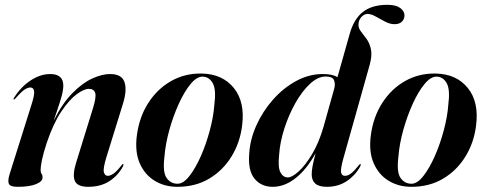

<svg xmlns="http://www.w3.org/2000/svg" viewBox="-20 -748 1970 778"><path d="M36 -345Q32.5 -346 37 -352Q64.5 -396 104 -422Q143.5 -448 183.5 -448Q236.5 -448 236.5 -401Q236.5 -382.5 229.2 -356.5Q222 -330.5 212.8 -304.2Q203.5 -278 197.5 -259Q233 -330 274 -371.2Q315 -412.5 354.5 -430.2Q394 -448 426 -448Q473 -448 484.2 -416Q495.5 -384 478.5 -328.5L410.5 -109Q397 -64 401 -49.8Q405 -35.5 417 -35.5Q427 -35.5 440 -44.5Q453 -53.5 471.5 -77Q476.5 -84 478.5 -83.5Q482.5 -82.5 477.5 -72.5Q457.5 -36 422.5 -13.5Q387.5 9 337.5 9Q293.5 9 283.2 -15Q273 -39 288.5 -89L356 -307Q371 -354.5 365.8 -371.2Q360.5 -388 339.5 -388Q321 -388 291.2 -366.5Q261.5 -345 229 -297Q196.5 -249 169.5 -169.5Q155.5 -127 150 -99.8Q144.5 -72.5 144.5 -59Q144.5 -49.5 148.5 -43.8Q152.5 -38 152.5 -29Q152.5 -12.5 125.8 -1.8Q99 9 52 9Q21.5 9 16 -3Q10.5 -15 19 -42.5L107 -322Q120.5 -363.5 118.2 -378.5Q116 -393.5 103 -393.5Q92.5 -393.5 79 -384.5Q65.5 -375.5 43 -349.5Q38.5 -344.5 36 -345Z M798.5 -450Q882 -448 927.8 -391.2Q973.5 -334.5 961 -238.5Q952.5 -170 918 -113.8Q883.5 -57.5 827.8 -24.2Q772 9 699 9Q647 9 606.8 -15.5Q566.5 -40 546.2 -86.5Q526 -133 534.5 -198.5Q544 -273 580.5 -330.2Q617 -387.5 673.2 -419.5Q729.5 -451.5 798.5 -450ZM699.5 -3.5Q723 -3.5 747.5 -34.8Q772 -66 793.8 -115.2Q815.5 -164.5 830.2 -219.8Q845 -275 848.5 -323Q856.5 -384.5 842.5 -410.2Q828.5 -436 802.5 -437.5Q778 -438.5 752.5 -407.8Q727 -377 704.5 -327.5Q682 -278 666.2 -221.5Q650.5 -165 646.5 -114.5Q638.5 -50.5 655 -27Q671.5 -3.5 699.5 -3.5Z M1439 -72.5Q1418.5 -36 1384.2 -13.5Q1350 9 1304.5 9Q1272 9 1257.5 -4.2Q1243 -17.5 1243 -41.5Q1243 -55 1246.5 -74.5Q1250 -94 1259 -127.5Q1223 -62 1178.2 -26.5Q1133.5 9 1085 9Q1038.5 9 1011.2 -24.2Q984 -57.5 990 -127Q993.5 -183.5 1019 -240.2Q1044.5 -297 1086 -344Q1127.5 -391 1179.5 -419.5Q1231.5 -448 1288 -448Q1327 -448 1347.5 -435.5L1396.5 -609Q1413.5 -671 1450.8 -699.8Q1488 -728.5 1549.5 -728.5Q1584 -728.5 1601.5 -715.8Q1619 -703 1619 -685.5Q1619 -670.5 1608.5 -660.2Q1598 -650 1579 -650Q1560 -650 1540.2 -660.5Q1520.5 -671 1502.2 -681.2Q1484 -691.5 1469.5 -691.5Q1456 -691.5 1444.5 -679.2Q1433 -667 1432.5 -647.5Q1432.5 -633 1443 -620Q1453.5 -607 1465.5 -590.2Q1477.5 -573.5 1483 -548.8Q1488.5 -524 1478.5 -487L1371 -105Q1360 -65.5 1362 -50.5Q1364 -35.5 1378.5 -35.5Q1389 -35.5 1401.5 -44.5Q1414 -53.5 1433 -77Q1438 -84 1440 -83.5Q1444 -82.5 1439 -72.5ZM1111 -121Q1105.5 -69.5 1116.5 -49.2Q1127.5 -29 1146.5 -29Q1163 -29 1190 -53.2Q1217 -77.5 1244.8 -123.8Q1272.5 -170 1291.5 -236L1334.5 -389.5Q1339.5 -409 1333.2 -423.5Q1327 -438 1300 -438Q1268 -438 1236 -408.2Q1204 -378.5 1177 -330.5Q1150 -282.5 1132.2 -227.2Q1114.5 -172 1111 -121Z M1746.5 -450Q1830 -448 1875.8 -391.2Q1921.5 -334.5 1909 -238.5Q1900.5 -170 1866 -113.8Q1831.5 -57.5 1775.8 -24.2Q1720 9 1647 9Q1595 9 1554.8 -15.5Q1514.5 -40 1494.2 -86.5Q1474 -133 1482.5 -198.5Q1492 -273 1528.5 -330.2Q1565 -387.5 1621.2 -419.5Q1677.5 -451.5 1746.5 -450ZM1647.5 -3.5Q1671 -3.5 1695.5 -34.8Q1720 -66 1741.8 -115.2Q1763.5 -164.5 1778.2 -219.8Q1793 -275 1796.5 -323Q1804.5 -384.5 1790.5 -410.2Q1776.5 -436 1750.5 -437.5Q1726 -438.5 1700.5 -407.8Q1675 -377 1652.5 -327.5Q1630 -278 1614.2 -221.5Q1598.5 -165 1594.5 -114.5Q1586.5 -50.5 1603 -27Q1619.5 -3.5 1647.5 -3.5Z"/></svg>

Font: Fraunces 144pt SemiBold
Style: Italic
Weight: 600
Italic angle: -16°
Version: Version 1.000;[0bf87f6ff]